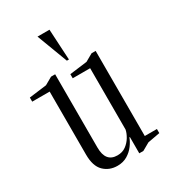

<svg xmlns="http://www.w3.org/2000/svg" viewBox="-190 -862 876 973"><g transform="rotate(-30 248.0 -375.0)"><path d="M379 -550H403V-52H474V-28L403 -15L359 10H335V-85H332Q325 -65 308.5 -42.5Q292 -20 267 -5Q242 10 209 10Q161 10 129.5 -21Q98 -52 98 -119V-488H-4V-512L98 -525L142 -550H166V-121Q166 -36 235 -36Q264 -36 284.5 -51Q305 -66 318 -87.5Q331 -109 335 -129V-488H233V-512L335 -525ZM252 -580 184 -760H254L264 -580Z"/></g></svg>

Font: Xanh Mono
Style: Regular
Weight: 400
Monospace: yes
Designer: Lam Bao, Duy Dao
Foundry: Yellow Type Foundry
Version: Version 3.101; ttfautohint (v1.8.3)